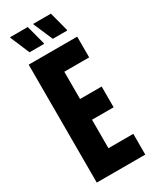

<svg xmlns="http://www.w3.org/2000/svg" viewBox="-218 -912 784 970"><g transform="rotate(-30 174.5 -427.5)"><path d="M39 0V-688H322V-567H177V-408H303V-287H177V-121H322V0ZM294 -740H210L162 -851V-855H265L294 -745ZM159 -740H74L27 -851V-855H130L159 -745Z"/></g></svg>

Font: Saira ExtraCondensed ExtraBold
Style: Regular
Weight: 800
Width: 2
Designer: Hector Gatti with collaboration of the Omnibus-Type team
Foundry: Omnibus-Type
Version: Version 1.101